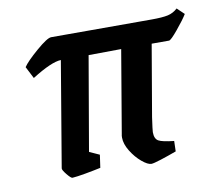

<svg xmlns="http://www.w3.org/2000/svg" viewBox="-60 -541 700 620"><g transform="rotate(-10 289.5 -231.0)"><path d="M579 -449Q568 -431 544 -402Q520 -373 514 -373H457L417 -139Q411 -97 411 -91Q411 -69 423.5 -62Q436 -55 474 -51L473 -17Q446 -7 421 1Q396 9 389 9Q377 9 358 -7Q339 -23 324.5 -46.5Q310 -70 310 -91Q310 -98 311 -101L357 -373L250 -372L197 -64L230 -49L224 -7Q201 -2 173 3Q145 8 130 9Q125 9 112.5 -6.5Q100 -22 101 -27L159 -372Q128 -371 63 -330L43 -369Q54 -386 91 -418Q128 -450 141 -450H470Q506 -450 524 -454Q542 -458 556 -471Z"/></g></svg>

Font: Grenze Medium
Style: Italic
Weight: 500
Italic angle: -10°
Designer: Renata Polastri
Foundry: Omnibus-Type
Version: Version 1.002; ttfautohint (v1.8)